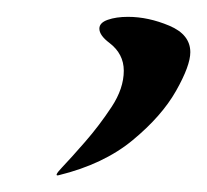

<svg xmlns="http://www.w3.org/2000/svg" viewBox="-20 -525 246 228"><path d="M50 -317Q43 -315 53.5 -326Q64 -337 81 -356.5Q98 -376 112.5 -398Q127 -420 127 -441Q127 -461 110 -474Q98 -483 98 -491Q98 -498 108 -501.5Q118 -505 132 -505Q156 -505 181 -494.5Q206 -484 206 -463Q206 -447 189 -417Q172 -387 137.5 -358.5Q103 -330 50 -317Z"/></svg>

Font: Grechen Fuemen
Style: Regular
Weight: 400
Designer: Robert E. Leuschke
Foundry: Robert E. Leuschke
Version: Version 1.010; ttfautohint (v1.8.3)